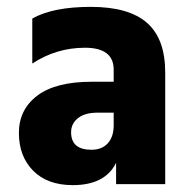

<svg xmlns="http://www.w3.org/2000/svg" viewBox="-20 -536 556 559"><path d="M192 3Q118 3 76.5 -39Q35 -81 35 -149Q35 -217 88.5 -257.5Q142 -298 247 -298H311V-333Q311 -397 227.5 -397Q144 -397 74 -351V-482Q134 -516 244.5 -516Q355 -516 408 -469.5Q461 -423 461 -325V0H318V-62Q286 3 192 3ZM246 -100Q277 -100 294 -119Q311 -138 311 -171V-208H264Q227 -208 207 -192Q187 -176 187 -151Q187 -100 246 -100Z"/></svg>

Font: Hind Kochi
Style: Bold
Weight: 700
Designer: Dhruvi Tolia
Foundry: Indian Type Foundry
Version: Version 0.702;PS 1.0;hotconv 1.0.81;makeotf.lib2.5.63406